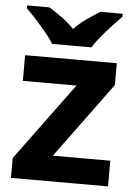

<svg xmlns="http://www.w3.org/2000/svg" viewBox="-54 -807 596 849"><g transform="rotate(5 244.0 -383.0)"><path d="M458 0H27V-88L280 -432H42V-546H449V-449L203 -114H458ZM157 -606Q143 -629 120.5 -656Q98 -683 74.5 -709Q51 -735 32 -753V-766H131Q157 -750 187 -728.5Q217 -707 243 -680Q269 -707 300 -728.5Q331 -750 357 -766H456V-753Q438 -735 414 -709Q390 -683 367.5 -656Q345 -629 331 -606Z"/></g></svg>

Font: Noto Sans Tangsa
Style: Bold
Weight: 700
Version: Version 1.504